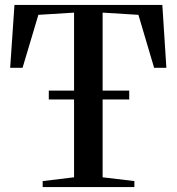

<svg xmlns="http://www.w3.org/2000/svg" viewBox="-20 -763 720 783"><path d="M282 -40V-711.5L136.5 -702.5L72 -486.5H21.5L39 -743H642L658.5 -486.5H608.5L544.5 -702.5L398.5 -711.5V-40L528 -24.5V0H154V-24.5ZM507 -393.5V-357.5H179V-393.5Z"/></svg>

Font: Merriweather 120pt Medium
Style: Regular
Weight: 500
Version: Version 2.100